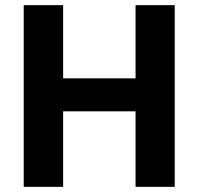

<svg xmlns="http://www.w3.org/2000/svg" viewBox="-20 -725 770 745"><path d="M72 0V-705H225V-421H506V-705H658V0H506V-293H225V0Z"/></svg>

Font: Nunito Sans 10pt SemiCondensed ExtraBold
Style: Regular
Weight: 800
Width: 4
Designer: Vernon Adams
Foundry: Vernon Adams
Version: Version 3.101;gftools[0.9.27]